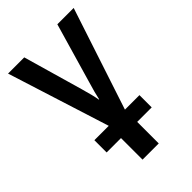

<svg xmlns="http://www.w3.org/2000/svg" viewBox="-232 -633 964 964"><g transform="rotate(-45 250.0 -151.5)"><path d="M87 87H189V240H304V87H407V0H304L483 -543H367L275 -226C263 -187 254 -152 249 -128H247C243 -152 236 -181 223 -226L132 -543H17L189 0H87Z"/></g></svg>

Font: Noto Sans Mono ExtraCondensed SemiBold
Style: Regular
Weight: 600
Width: 2
Designer: Monotype Design Team
Foundry: Monotype Imaging Inc.
Version: Version 2.014